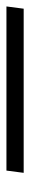

<svg xmlns="http://www.w3.org/2000/svg" viewBox="175 -227 94 596"><g transform="rotate(90 222.0 71.0)"><path d="M460.5 44.5 453.5 98H-56L-49 44.5Z"/></g></svg>

Font: Merriweather 96pt Black
Style: Italic
Weight: 900
Italic angle: -7.8°
Version: Version 2.101